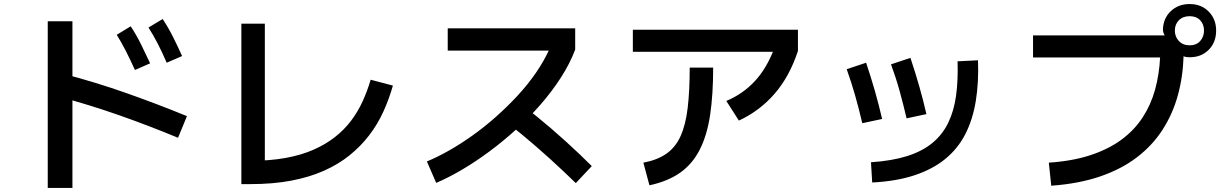

<svg xmlns="http://www.w3.org/2000/svg" viewBox="-20 -871 6040 949"><path d="M338 58H216V-766H338ZM904 -297 860 -190Q713 -251 566 -302.5Q419 -354 265 -395L294 -506Q451 -465 603 -411.5Q755 -358 904 -297ZM647 -525Q623 -578 601.5 -620Q580 -662 557 -699L626 -741Q655 -697 678 -650Q701 -603 722 -558ZM804 -561Q781 -614 759.5 -655.5Q738 -697 714 -735L784 -777Q813 -733 836.5 -686Q860 -639 880 -594Z M1812 -477 1922 -448Q1903 -381 1874.5 -318.5Q1846 -256 1804.5 -202Q1763 -148 1708 -103.5Q1653 -59 1581 -27Q1509 5 1419 22Q1329 39 1218 39H1173V-754H1289V-47L1214 -76Q1312 -76 1390 -90Q1468 -104 1528.5 -130.5Q1589 -157 1635.5 -193.5Q1682 -230 1715.5 -274.5Q1749 -319 1772.5 -370.5Q1796 -422 1812 -477Z M2136 33 2090 -73Q2141 -94 2198.5 -126.5Q2256 -159 2315 -201Q2374 -243 2430.5 -293Q2487 -343 2538 -398Q2589 -453 2629.5 -512Q2670 -571 2697 -631L2725 -621H2193V-731H2823V-626Q2797 -557 2753 -488.5Q2709 -420 2652.5 -355Q2596 -290 2531 -231Q2466 -172 2398.5 -122Q2331 -72 2264 -32.5Q2197 7 2136 33ZM2826 34Q2798 7 2766 -23.5Q2734 -54 2699 -85.5Q2664 -117 2629.5 -147Q2595 -177 2563 -203.5Q2531 -230 2503 -250L2570 -344Q2599 -323 2633 -295.5Q2667 -268 2703 -237Q2739 -206 2775 -173.5Q2811 -141 2844 -109.5Q2877 -78 2905 -50Z M3632 -275 3570 -372Q3651 -406 3710 -469Q3769 -532 3807 -632L3828 -615H3108V-724H3924V-619Q3882 -492 3808 -407Q3734 -322 3632 -275ZM3190 45 3160 -67Q3229 -80 3274 -111.5Q3319 -143 3344 -198.5Q3369 -254 3379 -337.5Q3389 -421 3389 -537H3505Q3505 -404 3490 -303.5Q3475 -203 3439 -132Q3403 -61 3342.5 -18Q3282 25 3190 45Z M4291 31 4285 -69Q4389 -76 4463.5 -99.5Q4538 -123 4588 -164Q4638 -205 4666.5 -263.5Q4695 -322 4705.5 -398Q4716 -474 4713 -568L4814 -573Q4818 -463 4803 -371.5Q4788 -280 4751.5 -208.5Q4715 -137 4653 -86Q4591 -35 4501 -5Q4411 25 4291 31ZM4242 -262Q4226 -331 4207 -398Q4188 -465 4165 -529L4261 -561Q4285 -489 4304.5 -421Q4324 -353 4340 -283ZM4461 -286Q4445 -354 4427 -419.5Q4409 -485 4384 -553L4480 -585Q4504 -513 4523.5 -445Q4543 -377 4559 -307Z M5176 47 5164 -67Q5282 -75 5371 -104.5Q5460 -134 5523.5 -181Q5587 -228 5628 -291Q5669 -354 5689.5 -429Q5710 -504 5714 -587H5086V-696H5737Q5733 -702 5730.5 -710Q5728 -718 5728 -726Q5730 -781 5767 -816Q5804 -851 5860 -851Q5918 -851 5954.5 -813.5Q5991 -776 5991 -720Q5991 -662 5954.5 -625Q5918 -588 5860 -588Q5851 -588 5844 -589Q5837 -590 5830 -593Q5827 -491 5801.5 -399Q5776 -307 5726 -229.5Q5676 -152 5599.5 -93.5Q5523 -35 5418 1Q5313 37 5176 47ZM5860 -647Q5893 -647 5912 -668Q5931 -689 5931 -720Q5931 -751 5912 -771Q5893 -791 5860 -791Q5827 -791 5807 -771Q5787 -751 5787 -720Q5787 -689 5807 -668Q5827 -647 5860 -647Z"/></svg>

Font: Murecho Thin Medium
Style: Regular
Weight: 500
Version: Version 1.010